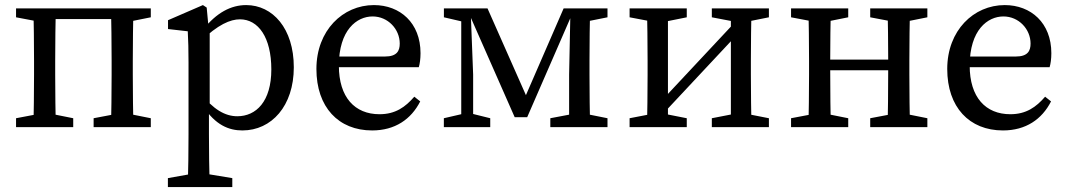

<svg xmlns="http://www.w3.org/2000/svg" viewBox="-20 -508 4269 767"><path d="M44.1 0H272.5V-35.7L172.7 -55.7H149.6L44.1 -35.7V0ZM44.1 -438.9 149.6 -418.9H158.3V-474.5H44.1V-438.9ZM113 0H203.5C201.5 -45 200.5 -146.1 200.5 -210V-264.5C200.5 -328.5 201.5 -429.5 203.5 -474.5H113C115 -429.5 116 -328.5 116 -264.5V-210C116 -146.1 115 -45 113 0ZM158.3 -431.9H468.2V-474.5H158.3V-431.9ZM354 0H582.4V-35.7L482.6 -55.7H459.5L354 -35.7V0ZM422.9 0H513.5C511.5 -45 510.5 -146.1 510.5 -210V-264.5C510.5 -328.5 511.5 -429.5 513.5 -474.5H422.9C424.9 -429.5 425.9 -328.5 425.9 -264.5V-210C425.9 -146.1 424.9 -45 422.9 0ZM468.2 -418.9H482.6L582.4 -438.9V-474.5H468.2V-418.9Z M650.7 239.3H908V203.6L787.1 183.6H762.7L650.7 203.6V239.3ZM730.1 239.3H817.7C815.7 168.2 814.7 96.1 814.7 26.5V-71.9L817.7 -78.2V-390.4L813.6 -393.1L805.7 -477.7L790.6 -487.7L651.2 -427.3V-392L730.1 -383C732.1 -343 733.1 -312.6 733.1 -257.6V28.4C733.1 98.1 732.1 168.2 730.1 239.3ZM948.2 13.1C1065 13.1 1153.7 -84.9 1153.7 -239.3C1153.7 -394 1069.5 -487.7 963.4 -487.7C902.8 -487.7 844.9 -457.5 792 -390.4H771.2L780.2 -341.8C850.9 -410.7 900.6 -430.8 938.5 -430.8C1011.6 -430.8 1063.9 -359 1063.9 -230.7C1063.9 -102.3 1003 -43.6 928 -43.6C878.9 -43.6 832 -70.9 780.6 -136.3L771.6 -83.1H791.9C840.4 -8.5 894.2 13.1 948.2 13.1Z M1466.6 13.1C1557.9 13.1 1622.4 -31.5 1658.7 -102.9L1635 -121.7C1599.4 -80.4 1559.5 -51.7 1496.1 -51.7C1397.5 -51.7 1333.7 -119 1333.7 -245.7C1333.7 -388.8 1405.7 -442.3 1468.4 -442.3C1529.9 -442.3 1576.9 -391.4 1576.9 -333.9C1576.9 -305 1565.9 -282.2 1517.9 -282.2H1282.7V-239.6H1653C1657 -252.8 1659.9 -272.6 1659.9 -295.5C1659.9 -416.5 1578.3 -487.7 1473.7 -487.7C1349.4 -487.7 1244 -386.3 1244 -232.5C1244 -80 1332 13.1 1466.6 13.1Z M2036.1 -39.8H2086L2275.3 -474.5H2231.6L2065.9 -93.2H2096.3L1927.5 -474.5H1844.5L2036.1 -39.8ZM2253.5 0H2337.9C2335.9 -45 2334.9 -146.1 2334.9 -210V-264.5C2334.9 -328.5 2335.9 -429.5 2337.9 -474.5H2258.9L2253.5 -210.1V0ZM1753.1 0H1938.4V-35.7L1858.7 -55.5H1838.8L1753.1 -35.7V0ZM2178.4 0H2406.8V-35.7L2307 -55.7H2283.9L2178.4 -35.7V0ZM1822.6 0H1870.1V-210L1859.9 -474.5H1822.6V0ZM1753.3 -438.9 1839.6 -418.9H1858.9V-474.5H1753.3V-438.9ZM2285.9 -418.9H2307L2406.8 -438.9V-474.5H2285.9V-418.9Z M2495.1 0H2723.5V-35.7L2622.2 -55.7H2598.7L2495.1 -35.7V0ZM2495.1 -438.9 2600.6 -418.9H2624.1L2723.5 -438.9V-474.5H2495.1V-438.9ZM2564 0H2648.3V-474.5H2564C2566 -429.5 2567 -328.5 2567 -264.5V-210C2567 -146.1 2566 -45 2564 0ZM2576.5 -56.1H2631.1L2970.2 -418.5H2915.5L2576.5 -56.1ZM2823.6 0H3051.6V-35.7L2949.9 -55.7H2926.4L2823.6 -35.7V0ZM2823.6 -438.9 2928.3 -418.9H2951.8L3051.6 -438.9V-474.5H2823.6V-438.9ZM2899.7 0H2982.6C2980.6 -45 2979.6 -146.1 2979.6 -210V-264.5C2979.6 -328.5 2980.6 -429.5 2982.6 -474.5H2899.7V0Z M3140.1 0H3368.5V-35.7L3268.7 -55.7H3245.6L3140.1 -35.7V0ZM3140.1 -438.9 3245.6 -418.9H3268.7L3368.5 -438.9V-474.5H3140.1V-438.9ZM3209 0H3299.5C3297.5 -45 3296.5 -146.1 3296.5 -235.2V-264.5C3296.5 -328.5 3297.5 -429.5 3299.5 -474.5H3209C3211 -429.5 3212 -328.5 3212 -264.5V-210C3212 -146.1 3211 -45 3209 0ZM3254.3 -227.2H3570.5V-269.8H3254.3V-227.2ZM3456.3 0H3684.6V-35.7L3584.9 -55.7H3561.8L3456.3 -35.7V0ZM3456.3 -438.9 3561.8 -418.9H3584.9L3684.6 -438.9V-474.5H3456.3V-438.9ZM3525.2 0H3615.7C3613.7 -45 3612.7 -146.1 3612.7 -210V-264.5C3612.7 -328.5 3613.7 -429.5 3615.7 -474.5H3525.2C3527.2 -429.5 3528.2 -328.5 3528.2 -264.5V-235.2C3528.2 -146.1 3527.2 -45 3525.2 0Z M3986.6 13.1C4077.9 13.1 4142.4 -31.5 4178.7 -102.9L4155 -121.7C4119.4 -80.4 4079.5 -51.7 4016.1 -51.7C3917.5 -51.7 3853.7 -119 3853.7 -245.7C3853.7 -388.8 3925.7 -442.3 3988.4 -442.3C4049.9 -442.3 4096.9 -391.4 4096.9 -333.9C4096.9 -305 4085.9 -282.2 4037.9 -282.2H3802.7V-239.6H4173C4177 -252.8 4179.9 -272.6 4179.9 -295.5C4179.9 -416.5 4098.3 -487.7 3993.7 -487.7C3869.4 -487.7 3764 -386.3 3764 -232.5C3764 -80 3852 13.1 3986.6 13.1Z"/></svg>

Font: Source Serif Variable
Style: Regular
Weight: 389
Designer: Frank Grießhammer
Foundry: Adobe Systems Incorporated
Version: Version 3.001;hotconv 1.0.111;makeotfexe 2.5.65597